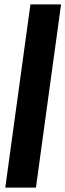

<svg xmlns="http://www.w3.org/2000/svg" viewBox="-20 -851 297 871"><path d="M4 0 118 -831H257L143 0Z"/></svg>

Font: Merriweather 96pt
Style: Bold Italic
Weight: 700
Italic angle: -7.8°
Version: Version 2.101